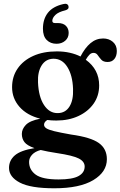

<svg xmlns="http://www.w3.org/2000/svg" viewBox="-20 -761 648 1033"><path d="M363 -37Q468.5 -22.5 511.8 8.5Q555 39.5 555 95.5Q555 164 482 208Q409 252 272 252Q145 252 86.8 221.5Q28.5 191 28.5 142.5Q28.5 102 59.8 75Q91 48 165.5 36Q125.5 22 111.5 3.5Q97.5 -15 97.5 -40.5Q97.5 -66.5 119 -89Q140.5 -111.5 196.5 -122.5Q125 -140.5 85 -186Q45 -231.5 45 -292Q45 -349 74.8 -392.2Q104.5 -435.5 158.5 -460Q212.5 -484.5 286 -484.5Q323.5 -484.5 355.5 -477.2Q387.5 -470 413 -457Q437 -503.5 467 -528.8Q497 -554 535 -554Q566 -554 587.2 -535.8Q608.5 -517.5 608.5 -487Q608.5 -460 595.5 -443.8Q582.5 -427.5 559 -427.5Q536 -427.5 525 -439.8Q514 -452 505.8 -464.2Q497.5 -476.5 483.5 -476.5Q471 -476.5 461.5 -467Q452 -457.5 441.5 -439.5Q513.5 -387.5 513.5 -301.5Q513.5 -246 483.8 -203.5Q454 -161 402 -136.8Q350 -112.5 283 -112.5Q257.5 -112.5 234.5 -115.5Q217 -104.5 217 -90Q217 -79 228.8 -71Q240.5 -63 272 -55.2Q303.5 -47.5 363 -37ZM267 -445Q226 -444 204 -409Q182 -374 184.5 -318Q187.5 -240.5 216.8 -196Q246 -151.5 291 -152.5Q332 -153 353.8 -187.8Q375.5 -222.5 373 -282.5Q370.5 -356 342.2 -400.8Q314 -445.5 267 -445ZM136.5 110Q136.5 152.5 172 178.5Q207.5 204.5 295.5 204.5Q369.5 204.5 402.5 186.2Q435.5 168 435.5 135Q435.5 108 404 91.8Q372.5 75.5 285.5 62.5Q233.5 54.5 199 46Q168.5 54 152.5 71.5Q136.5 89 136.5 110ZM291 -637Q320 -637 334.8 -622Q349.5 -607 349.5 -584Q349.5 -558 330.8 -541.8Q312 -525.5 284 -525.5Q251.5 -525.5 231.2 -546Q211 -566.5 211 -606.5Q211 -658 237.5 -692Q264 -726 320 -739Q343.5 -745 348.5 -728Q352.5 -711 331.5 -705.5Q294 -696.5 277.8 -680.5Q261.5 -664.5 261.5 -649Q261.5 -637 275.5 -637Z"/></svg>

Font: Fraunces 9pt SemiBold
Style: Regular
Weight: 600
Version: Version 1.000;[b76b70a41]